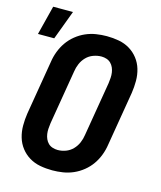

<svg xmlns="http://www.w3.org/2000/svg" viewBox="-121 -907 843 1003"><g transform="rotate(15 300.0 -405.5)"><path d="M257 8Q223 8 191 2Q159 -4 132.5 -20Q106 -36 87 -60.5Q68 -85 59 -115.5Q50 -146 50 -179Q50 -212 55 -245L104 -538Q108 -566 118.5 -594Q129 -622 146 -646.5Q163 -671 187 -690.5Q211 -710 238.5 -722Q266 -734 295 -738.5Q324 -743 352 -743Q386 -743 418 -737Q450 -731 476.5 -715Q503 -699 522 -674.5Q541 -650 550 -619.5Q559 -589 559 -556Q559 -523 554 -490L505 -197Q501 -169 490.5 -141Q480 -113 463 -88.5Q446 -64 422 -44.5Q398 -25 370.5 -13Q343 -1 314 3.5Q285 8 257 8ZM257 -102Q279 -102 300.5 -110Q322 -118 338 -134.5Q354 -151 363 -172Q372 -193 375 -215L424 -508Q426 -523 427 -537.5Q428 -552 426 -566Q424 -580 418.5 -592.5Q413 -605 403.5 -614.5Q394 -624 380.5 -628.5Q367 -633 353 -633Q331 -633 309 -625Q287 -617 271 -600.5Q255 -584 246 -563Q237 -542 234 -520L185 -227Q183 -212 182 -197.5Q181 -183 183 -169Q185 -155 190.5 -142.5Q196 -130 205.5 -120.5Q215 -111 229 -106.5Q243 -102 257 -102ZM1 -661 41 -819H148L89 -661Z"/></g></svg>

Font: Iosevka Aile Extrabold
Style: Italic
Weight: 800
Italic angle: -9°
Designer: Belleve Invis
Foundry: Belleve Invis
Version: Version 31.1.0; ttfautohint (v1.8.4)